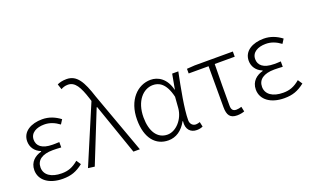

<svg xmlns="http://www.w3.org/2000/svg" viewBox="-88 -1250 2754 1704"><g transform="rotate(-20 1288.5 -397.5)"><path d="M270 13C348 13 400 -6 463 -55L435 -97C381 -52 337 -36 277 -36C177 -36 116 -79 116 -149C116 -217 169 -257 271 -257C296 -257 319 -256 350 -254V-305C323 -303 307 -303 287 -303C185 -303 143 -345 143 -401C143 -466 203 -497 276 -497C328 -497 372 -479 417 -446L443 -487C395 -523 340 -547 275 -547C171 -547 84 -500 84 -407C84 -354 114 -307 170 -285V-280C111 -265 56 -223 56 -145C56 -50 141 13 270 13Z M571 8 767 -481H772L939 0H1000L792 -574C743 -726 698 -808 600 -808C561 -808 533 -800 512 -790L529 -739C546 -749 567 -757 594 -757C662 -757 697 -694 735 -576L743 -550L510 0Z M1267 13C1339 13 1399 -27 1441 -104H1445C1435 -26 1477 13 1535 13C1561 13 1579 7 1592 1L1582 -45C1571 -41 1557 -37 1544 -37C1515 -37 1491 -59 1491 -95C1491 -201 1527 -385 1557 -533H1499L1473 -391H1471C1443 -505 1368 -547 1299 -547C1176 -547 1066 -440 1066 -254C1066 -78 1149 13 1267 13ZM1277 -38C1182 -38 1127 -121 1127 -254C1127 -410 1212 -496 1302 -496C1354 -496 1420 -472 1453 -331L1445 -226C1436 -124 1357 -38 1277 -38Z M1916 13C1943 13 1969 7 1985 1L1975 -46C1960 -41 1942 -37 1926 -37C1894 -37 1880 -54 1880 -92C1880 -220 1880 -350 1883 -484H2072V-533H1711L1637 -528V-484H1825V-98C1825 -22 1849 13 1916 13Z M2362 13C2440 13 2492 -6 2555 -55L2527 -97C2473 -52 2429 -36 2369 -36C2269 -36 2208 -79 2208 -149C2208 -217 2261 -257 2363 -257C2388 -257 2411 -256 2442 -254V-305C2415 -303 2399 -303 2379 -303C2277 -303 2235 -345 2235 -401C2235 -466 2295 -497 2368 -497C2420 -497 2464 -479 2509 -446L2535 -487C2487 -523 2432 -547 2367 -547C2263 -547 2176 -500 2176 -407C2176 -354 2206 -307 2262 -285V-280C2203 -265 2148 -223 2148 -145C2148 -50 2233 13 2362 13Z"/></g></svg>

Font: Genne Gothic Light
Style: Regular
Weight: 300
Designer: Ryoko NISHIZUKA (kana & ideographs); Paul D. Hunt (Latin, Greek & Cyrillic); Wenlong ZHANG (bopomofo); Sandoll Communica
Foundry: Adobe Systems Incorporated
Version: Version 1.004;PS 1.004;hotconv 16.6.51;makeotf.lib2.5.65220